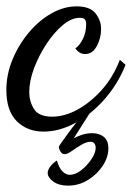

<svg xmlns="http://www.w3.org/2000/svg" viewBox="-26 -358 415 604"><path d="M111 56Q60 56 27 23.5Q-6 -9 -6 -75Q-6 -124 13.5 -171Q33 -218 65 -256Q97 -294 136 -316Q175 -338 215 -338Q257 -338 274.5 -316Q292 -294 292 -267Q292 -238 278.5 -213Q265 -188 242 -188Q223 -188 211 -206Q223 -213 234 -234Q245 -255 245 -282Q245 -292 241 -297Q237 -302 225 -302Q199 -302 171.5 -279Q144 -256 120 -219.5Q96 -183 81 -143Q66 -103 66 -68Q66 -39 81 -15Q96 9 138 9Q177 9 217.5 -13Q258 -35 294 -75Q330 -115 351 -170L369 -154Q345 -94 303.5 -46.5Q262 1 211.5 28.5Q161 56 111 56ZM188 226Q159 226 141.5 213Q124 200 124 186Q124 178 131 167.5Q138 157 153 147Q160 171 171 181.5Q182 192 193 192Q211 192 229.5 177.5Q248 163 261.5 143Q275 123 275 107Q275 99 271 93.5Q267 88 259 88Q246 88 230 97.5Q214 107 200 117Q186 127 178 127Q169 127 164 118.5Q159 110 159 104Q159 102 168 89.5Q177 77 190 59Q203 41 216.5 24.5Q230 8 240 0H255L206 77Q215 72 230.5 66.5Q246 61 264 61Q287 61 301 73Q315 85 315 108Q315 136 297.5 163Q280 190 251 208Q222 226 188 226Z"/></svg>

Font: Dancing Script SemiBold
Style: Regular
Weight: 600
Designer: Pablo Impallari
Foundry: Pablo Impallari
Version: Version 2.001